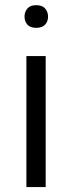

<svg xmlns="http://www.w3.org/2000/svg" viewBox="-20 -741 283 753"><path d="M159.2 -521V-7.3H83.5V-521ZM76.2 -675.8Q76.2 -680.7 76.9 -685.1Q77.6 -689.5 79.1 -693.6Q80.6 -697.8 82.8 -701.2Q85 -704.6 87.9 -708Q93.3 -714.4 101.8 -717.5Q110.4 -720.7 122.1 -720.7Q145 -720.7 156.7 -708Q168.5 -694.8 168.5 -675.8Q168.5 -656.7 156.7 -644Q145 -631.8 122.1 -631.8Q110.4 -631.8 101.8 -635Q93.3 -638.2 87.9 -644Q82 -650.4 79.1 -658.2Q76.2 -666 76.2 -675.8Z"/></svg>

Font: Shabnam Light FD
Style: Light-FD
Weight: 300
Foundry: DejaVu fonts team - Redesigned by Saber Rastikerdar - Based on Vazir font
Version: Version 5.0.0